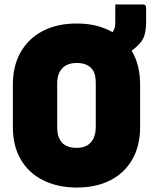

<svg xmlns="http://www.w3.org/2000/svg" viewBox="-20 -826 690 866"><path d="M326 -720Q412 -720 476.5 -687Q541 -654 576.5 -592.5Q612 -531 612 -443V-253Q612 -168 576.5 -106.5Q541 -45 477 -12.5Q413 20 324 20Q238 19 173.5 -13.5Q109 -46 73.5 -107Q38 -168 38 -253V-443Q38 -531 74.5 -593Q111 -655 175.5 -687.5Q240 -720 326 -720ZM238 -254Q238 -223 245.5 -206Q253 -189 263 -179Q273 -170 289 -164.5Q305 -159 327 -159Q353 -159 372 -169.5Q391 -180 401.5 -201.5Q412 -223 412 -254V-450Q412 -468 409.5 -481.5Q407 -495 402 -504.5Q397 -514 389 -521Q379 -531 363 -536.5Q347 -542 326 -542Q297 -542 277.5 -531Q258 -520 248 -499.5Q238 -479 238 -450ZM500 -806Q528 -806 562.5 -806Q597 -806 623 -806Q632 -806 635.5 -802Q639 -798 639 -790Q639 -784 639 -771Q639 -758 639 -733Q639 -698 634 -676Q629 -654 616.5 -637.5Q604 -621 580 -602Q548 -576 524.5 -558Q501 -540 476 -523Q476 -530 476 -548.5Q476 -567 476 -590.5Q476 -614 476 -634Q476 -654 476 -663Q479 -667 481.5 -671Q484 -675 489 -683Q495 -692 497.5 -701Q500 -710 500 -726Q500 -745 500 -765Q500 -785 500 -806Z"/></svg>

Font: Recursive Black
Style: Regular
Weight: 900
Version: Version 1.085